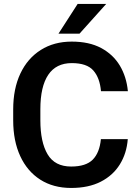

<svg xmlns="http://www.w3.org/2000/svg" viewBox="-20 -929 694 959"><path d="M483.9 -233.9H618.2Q612.8 -163.1 578.6 -107.9Q544.4 -52.7 483.4 -21.5Q422.4 9.8 335.4 9.8Q246.1 9.8 181.2 -31.7Q116.2 -73.2 81.1 -149.2Q45.9 -225.1 45.9 -328.1V-382.3Q45.9 -485.8 81.8 -561.8Q117.7 -637.7 183.6 -679.4Q249.5 -721.2 338.4 -721.2Q425.3 -721.2 485.1 -689.2Q544.9 -657.2 578.4 -601.6Q611.8 -545.9 618.7 -473.6H484.4Q478.5 -540.5 446 -577.1Q413.6 -613.8 338.4 -613.8Q260.3 -613.8 220.9 -555.2Q181.6 -496.6 181.6 -383.3V-328.1Q181.6 -219.2 217.8 -158.2Q253.9 -97.2 335.4 -97.2Q409.2 -97.2 443.4 -131.8Q477.5 -166.5 483.9 -233.9ZM272 -760.7 367.7 -909.2H510.3L377 -760.7Z"/></svg>

Font: Vazirmatn UI SemiBold
Style: Regular
Weight: 600
Designer: Saber Rastikerdar
Foundry: Saber Rastikerdar
Version: Version 33.003